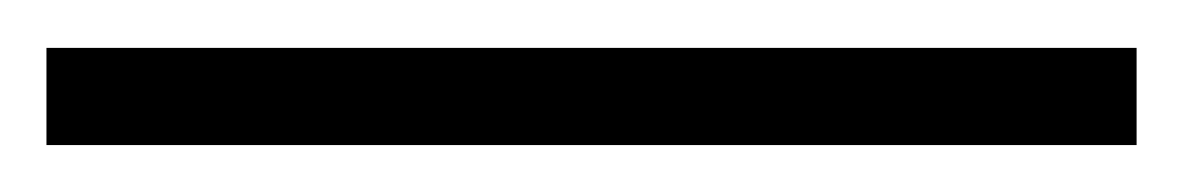

<svg xmlns="http://www.w3.org/2000/svg" viewBox="-23 -821 500 81"><path d="M456.5 -759.8H-3.4V-800.8H456.5Z"/></svg>

Font: Open Sans SemiCondensed Light
Style: Regular
Weight: 300
Width: 4
Designer: Monotype Design Team
Foundry: Monotype Imaging Inc.
Version: Version 3.000